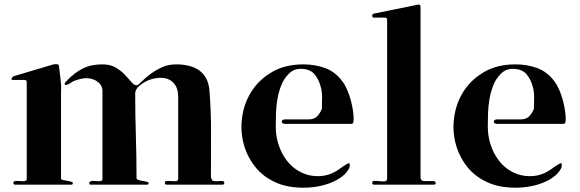

<svg xmlns="http://www.w3.org/2000/svg" viewBox="-20 -836 2603 862"><path d="M256 -30Q260 -28 269 -26.5Q278 -25 286 -23.5Q294 -22 300.5 -20Q307 -18 307 -14Q307 -7 301 -7H48Q40 -7 40 -15Q40 -23 49.5 -23.5Q59 -24 70 -23Q81 -22 90.5 -23Q100 -24 100 -33V-467Q100 -477 90 -477H36Q32 -477 32 -479.5Q32 -482 32 -484Q34 -488 36 -489Q37 -492 42 -494L220 -547Q224 -548 232 -548Q240 -548 243 -545Q244 -544 245.5 -533Q247 -522 248.5 -508.5Q250 -495 251.5 -482.5Q253 -470 253 -467Q255 -456 254.5 -443.5Q254 -431 254 -420V-34ZM593 -33Q599 -28 608.5 -26Q618 -24 626.5 -22.5Q635 -21 641 -19.5Q647 -18 647 -14Q647 -7 641 -7H388Q378 -7 381 -15Q383 -23 392.5 -23.5Q402 -24 412.5 -23Q423 -22 431.5 -23Q440 -24 440 -33V-427Q440 -442 433 -453Q423 -468 408 -475.5Q393 -483 376.5 -484.5Q360 -486 343 -482Q326 -478 311 -472Q305 -469 296.5 -463.5Q288 -458 283 -456Q275 -453 271.5 -456Q268 -459 274 -467Q279 -473 286.5 -480Q294 -487 299 -492Q332 -521 364 -534Q396 -547 440 -547Q476 -547 500 -532.5Q524 -518 541 -500Q558 -482 570 -467.5Q582 -453 594 -453Q598 -453 604.5 -459Q611 -465 614 -468Q634 -488 656.5 -504.5Q679 -521 705 -533Q734 -547 771 -547Q800 -547 826 -541Q852 -535 872 -521.5Q892 -508 904.5 -486Q917 -464 920 -433Q928 -335 927.5 -237.5Q927 -140 927 -42Q927 -39 928 -38Q929 -36 929.5 -34Q930 -32 931 -30Q934 -23 943.5 -22.5Q953 -22 962.5 -23Q972 -24 979.5 -23Q987 -22 987 -15Q987 -7 979 -7H728Q720 -7 720 -15Q720 -23 729.5 -23.5Q739 -24 750 -23Q761 -22 770.5 -23Q780 -24 780 -33V-400Q780 -436 765.5 -456Q751 -476 730 -482.5Q709 -489 683.5 -485.5Q658 -482 637 -471.5Q616 -461 601.5 -446.5Q587 -432 587 -417Q587 -320 590 -225Q593 -130 593 -33Z M1424 -345Q1425 -346 1425 -349Q1425 -372 1426 -393.5Q1427 -415 1422 -438Q1414 -476 1393 -501.5Q1372 -527 1330 -527Q1297 -527 1275 -503Q1254 -482 1242.5 -452.5Q1231 -423 1225.5 -391Q1220 -359 1219 -327Q1218 -295 1218 -267Q1218 -226 1230.5 -187Q1243 -148 1267 -116Q1286 -91 1311.5 -74Q1337 -57 1365.5 -50Q1394 -43 1424.5 -46Q1455 -49 1483 -64Q1497 -72 1509 -81Q1521 -90 1535 -98Q1543 -103 1547 -103.5Q1551 -104 1550 -91Q1549 -81 1541.5 -70.5Q1534 -60 1527 -53Q1501 -29 1463 -14.5Q1425 0 1383 4.5Q1341 9 1300 4.5Q1259 0 1227 -13Q1163 -39 1124.5 -88.5Q1086 -138 1072 -197.5Q1058 -257 1068.5 -319Q1079 -381 1113 -431.5Q1147 -482 1204.5 -514.5Q1262 -547 1342 -547Q1394 -547 1439.5 -530.5Q1485 -514 1517 -471Q1529 -455 1539 -432Q1549 -409 1555.5 -384Q1562 -359 1565.5 -334Q1569 -309 1567 -290Q1566 -285 1564.5 -282.5Q1563 -280 1557 -280H1258Q1252 -280 1248.5 -283Q1245 -286 1245 -290Q1245 -294 1248.5 -297Q1252 -300 1261 -300H1365Q1389 -300 1402 -312Q1415 -324 1424 -345Z M1659 -7Q1651 -7 1651 -15Q1651 -24 1661.5 -24Q1672 -24 1684.5 -22.5Q1697 -21 1707.5 -22Q1718 -23 1718 -33V-747Q1718 -757 1708 -757H1659Q1651 -757 1651 -765Q1651 -773 1659 -775L1856 -815Q1868 -818 1868 -805V-37Q1868 -32 1872.5 -27.5Q1877 -23 1882 -23H1926Q1934 -23 1936 -15Q1938 -7 1927 -7Z M2376 -345Q2377 -346 2377 -349Q2377 -372 2378 -393.5Q2379 -415 2374 -438Q2366 -476 2345 -501.5Q2324 -527 2282 -527Q2249 -527 2227 -503Q2206 -482 2194.5 -452.5Q2183 -423 2177.5 -391Q2172 -359 2171 -327Q2170 -295 2170 -267Q2170 -226 2182.5 -187Q2195 -148 2219 -116Q2238 -91 2263.5 -74Q2289 -57 2317.5 -50Q2346 -43 2376.5 -46Q2407 -49 2435 -64Q2449 -72 2461 -81Q2473 -90 2487 -98Q2495 -103 2499 -103.5Q2503 -104 2502 -91Q2501 -81 2493.5 -70.5Q2486 -60 2479 -53Q2453 -29 2415 -14.5Q2377 0 2335 4.5Q2293 9 2252 4.5Q2211 0 2179 -13Q2115 -39 2076.5 -88.5Q2038 -138 2024 -197.5Q2010 -257 2020.5 -319Q2031 -381 2065 -431.5Q2099 -482 2156.5 -514.5Q2214 -547 2294 -547Q2346 -547 2391.5 -530.5Q2437 -514 2469 -471Q2481 -455 2491 -432Q2501 -409 2507.5 -384Q2514 -359 2517.5 -334Q2521 -309 2519 -290Q2518 -285 2516.5 -282.5Q2515 -280 2509 -280H2210Q2204 -280 2200.5 -283Q2197 -286 2197 -290Q2197 -294 2200.5 -297Q2204 -300 2213 -300H2317Q2341 -300 2354 -312Q2367 -324 2376 -345Z"/></svg>

Font: SoukouMincho
Style: Regular
Weight: 400
Designer: Dr. Ken Lunde (project architect, glyph set definition & overall production); Masataka HATTORI  (production & ideograph 
Foundry: Adobe Systems Incorporated
Version: Version 1.00